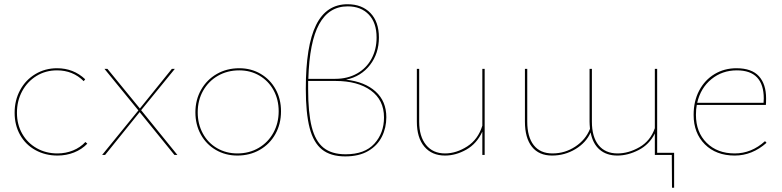

<svg xmlns="http://www.w3.org/2000/svg" viewBox="-20 -731 3691 906"><path d="M49 -199Q49 -258 75 -306Q101 -354 147 -381.5Q193 -409 249 -409Q327 -409 382 -357L375 -348Q324 -399 249 -399Q195 -399 152 -372.5Q109 -346 84.5 -300.5Q60 -255 60 -199Q60 -143 85 -99.5Q110 -56 153.5 -31.5Q197 -7 251 -7Q290 -7 324.5 -21Q359 -35 383 -61L392 -53Q366 -26 329.5 -11.5Q293 3 251 3Q194 3 147.5 -22.5Q101 -48 75 -94Q49 -140 49 -199Z M633 -210 473 -406H487L640 -219L791 -406H805L646 -211L817 0H803L639 -202L476 0H462Z M902 -201Q902 -260 929 -307.5Q956 -355 1003 -382Q1050 -409 1109 -409Q1165 -409 1210 -382.5Q1255 -356 1280.5 -310Q1306 -264 1306 -206Q1306 -146 1279.5 -98.5Q1253 -51 1206 -24Q1159 3 1100 3Q1044 3 998.5 -23.5Q953 -50 927.5 -96.5Q902 -143 902 -201ZM1295 -206Q1295 -261 1271 -305Q1247 -349 1204.5 -374Q1162 -399 1109 -399Q1053 -399 1008.5 -373.5Q964 -348 938.5 -303Q913 -258 913 -201Q913 -146 937 -101.5Q961 -57 1004 -32Q1047 -7 1100 -7Q1156 -7 1200.5 -33Q1245 -59 1270 -104.5Q1295 -150 1295 -206Z M1803 -178Q1803 -128 1782 -86Q1761 -44 1717.5 -18.5Q1674 7 1609 7Q1540 7 1499.5 -25.5Q1459 -58 1441 -127.5Q1423 -197 1423 -312Q1423 -515 1471.5 -613Q1520 -711 1620 -711Q1688 -711 1728 -669.5Q1768 -628 1768 -554Q1768 -479 1726 -424.5Q1684 -370 1613 -355Q1702 -345 1752.5 -299Q1803 -253 1803 -178ZM1435 -359H1562Q1620 -359 1664.5 -384Q1709 -409 1733 -453.5Q1757 -498 1757 -554Q1757 -624 1720 -662.5Q1683 -701 1621 -701Q1532 -701 1486 -617Q1440 -533 1435 -359ZM1792 -177Q1792 -259 1730 -304Q1668 -349 1563 -349H1434V-311Q1434 -199 1451 -132Q1468 -65 1506.5 -34Q1545 -3 1611 -3Q1701 -3 1746.5 -53Q1792 -103 1792 -177Z M2267 -406V0H2256V-110Q2230 -53 2180.5 -25Q2131 3 2080 3Q2018 3 1982.5 -39Q1947 -81 1947 -157V-406H1958V-157Q1958 -87 1990.5 -47Q2023 -7 2080 -7Q2133 -7 2184.5 -40Q2236 -73 2256 -138V-406Z M3161 155H3151L3150 0H3070V-101Q3044 -49 2993.5 -23Q2943 3 2893 3Q2842 3 2809.5 -25Q2777 -53 2767 -106Q2746 -58 2695.5 -27.5Q2645 3 2585 3Q2523 3 2490 -38.5Q2457 -80 2457 -157V-406H2468V-157Q2468 -85 2498.5 -46Q2529 -7 2587 -7Q2646 -7 2695 -39.5Q2744 -72 2764 -123Q2762 -145 2762 -157V-406H2773V-157Q2773 -85 2804.5 -46Q2836 -7 2894 -7Q2946 -7 2997.5 -36.5Q3049 -66 3070 -126V-406H3081V-10H3161Z M3597 -57Q3529 3 3447 3Q3359 3 3306 -50Q3253 -103 3253 -189Q3253 -254 3279.5 -304Q3306 -354 3352 -381.5Q3398 -409 3455 -409Q3527 -409 3561 -371.5Q3595 -334 3595 -267Q3595 -245 3594 -236H3268Q3264 -216 3264 -189Q3264 -107 3314.5 -57Q3365 -7 3447 -7Q3526 -7 3590 -65ZM3270 -246H3583Q3584 -253 3584 -266Q3584 -399 3457 -399Q3388 -399 3337 -357.5Q3286 -316 3270 -246Z"/></svg>

Font: Ysabeau Infant Hairline
Style: Regular
Weight: 100
Designer: Christian Thalmann (Catharsis Fonts)
Version: Version 0.003